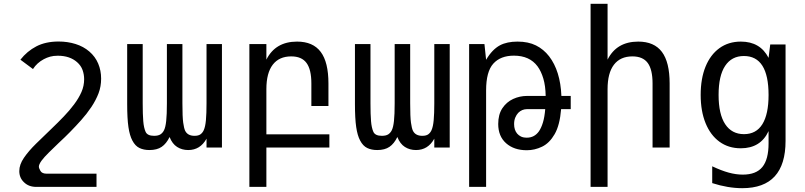

<svg xmlns="http://www.w3.org/2000/svg" viewBox="-20 -780 4254 1015"><path d="M171.9 208Q131.3 208 106.4 183.1Q82 159.7 82 124.5Q82 89.8 106.7 54Q131.3 18.1 170.7 -20.5Q210 -59.1 253.4 -100.6Q287.1 -132.8 317.1 -164.1Q347.2 -195.3 371.6 -228Q396.5 -261.2 410.6 -293.5Q424.8 -325.7 424.8 -361.3Q424.8 -386.2 416.5 -409.7Q408.2 -433.1 387.7 -451.2Q349.1 -485.4 285.6 -485.4Q262.7 -485.4 245.1 -480.5Q227.5 -475.6 211.9 -467.3Q175.3 -447.8 154.3 -415L87.9 -464.4Q123 -509.3 172.1 -534.9Q221.2 -560.5 290 -560.5Q337.4 -560.5 379.4 -547.4Q421.4 -534.2 452.1 -507.8Q483.4 -481 499 -444.1Q514.6 -407.2 514.6 -364.3Q514.6 -322.8 501 -286.9Q487.3 -251 463.4 -214.8Q438.5 -177.7 409.2 -145Q379.9 -112.3 350.1 -82Q340.8 -72.3 322.8 -54.9Q304.7 -37.6 290 -23.9Q263.7 1.5 238.5 26.1Q213.4 50.8 199.7 69.3Q185.5 88.9 185.5 101.1Q185.5 108.9 193.8 123.5Q202.1 138.2 227.1 138.2H490.2V208Z M770 13.2Q739.7 13.2 717.3 2.4Q694.8 -8.3 679.7 -37.1Q665.5 -63.5 658.9 -108.6Q652.3 -153.8 652.3 -230V-546.9H734.4V-233.9Q734.4 -175.8 737.3 -140.1Q740.2 -104 749.8 -83Q759.3 -62 794.4 -62Q816.4 -62 828.4 -69.8Q840.3 -77.6 847.2 -91.8Q855 -107.4 858.6 -140.6Q862.3 -173.8 862.3 -233.9V-546.9H944.3V-233.9Q944.3 -161.1 948.5 -131.6Q952.6 -102.1 958.5 -89.4Q971.7 -62 1008.3 -62Q1029.3 -62 1040.3 -70.3Q1051.3 -78.6 1057.1 -91.8Q1065.4 -109.9 1068.6 -144.5Q1071.8 -179.2 1071.8 -233.9V-546.9H1153.3V0H1071.8V-46.9Q1038.6 13.2 975.1 13.2Q941.9 13.2 916.3 -3.2Q890.6 -19.5 876.5 -55.7Q859.4 -20.5 834.7 -3.7Q810.1 13.2 770 13.2Z M1298.3 -546.9H1388.2V-464.8Q1436 -560.1 1550.3 -560.1Q1634.8 -560.1 1675.5 -505.6Q1716.3 -451.2 1716.3 -338.9V-219.7H1626V-338.9Q1626 -412.6 1600.3 -447.3Q1574.7 -481.9 1519.5 -481.9Q1455.6 -481.9 1421.9 -438Q1388.2 -394 1388.2 -309.1V-69.8H1721.2V0H1388.2V208H1298.3Z M1974.1 13.2Q1943.8 13.2 1921.4 2.4Q1898.9 -8.3 1883.8 -37.1Q1869.6 -63.5 1863 -108.6Q1856.4 -153.8 1856.4 -230V-546.9H1938.5V-233.9Q1938.5 -175.8 1941.4 -140.1Q1944.3 -104 1953.9 -83Q1963.4 -62 1998.5 -62Q2020.5 -62 2032.5 -69.8Q2044.4 -77.6 2051.3 -91.8Q2059.1 -107.4 2062.7 -140.6Q2066.4 -173.8 2066.4 -233.9V-546.9H2148.4V-233.9Q2148.4 -161.1 2152.6 -131.6Q2156.7 -102.1 2162.6 -89.4Q2175.8 -62 2212.4 -62Q2233.4 -62 2244.4 -70.3Q2255.4 -78.6 2261.2 -91.8Q2269.5 -109.9 2272.7 -144.5Q2275.9 -179.2 2275.9 -233.9V-546.9H2357.4V0H2275.9V-46.9Q2242.7 13.2 2179.2 13.2Q2146 13.2 2120.4 -3.2Q2094.7 -19.5 2080.6 -55.7Q2063.5 -20.5 2038.8 -3.7Q2014.2 13.2 1974.1 13.2Z M2460 -546.9H2541L2549.8 -463.9Q2581.5 -518.1 2623 -540.5Q2660.2 -560.1 2715.8 -560.1Q2772.9 -560.1 2813.5 -539.8Q2854 -519.5 2882.8 -482.4Q2942.4 -404.8 2947.8 -272.9H2997.1V-203.1H2946.3Q2939.5 -118.2 2912.1 -70.8Q2884.8 -23.4 2845.7 -4.6Q2806.6 14.2 2765.1 14.2Q2697.3 14.2 2655.5 -22.7Q2613.8 -59.6 2613.8 -124.5Q2613.8 -174.8 2635.7 -207.8Q2657.7 -240.7 2692.6 -256.8Q2727.5 -272.9 2766.6 -272.9H2864.7Q2863.8 -326.2 2852.3 -364.7Q2840.8 -403.3 2821.8 -429.2Q2779.8 -485.8 2696.8 -485.8Q2626 -485.8 2587.9 -443.6Q2549.8 -401.4 2549.8 -302.2V208H2460ZM2765.1 -52.2Q2805.2 -52.2 2829.1 -85.9Q2841.8 -104.5 2850.3 -132.8Q2858.9 -161.1 2862.3 -203.1H2766.6Q2739.3 -203.1 2719.7 -183.6Q2710 -173.3 2703.9 -158.4Q2697.8 -143.6 2697.8 -124Q2697.8 -92.8 2713.9 -73.7Q2721.7 -64.5 2733.9 -58.3Q2746.1 -52.2 2765.1 -52.2Z M3102.1 -759.8H3191.9V-464.8Q3239.7 -560.1 3354 -560.1Q3438.5 -560.1 3479.2 -505.6Q3520 -451.2 3520 -338.9V0H3429.7V-338.9Q3429.7 -412.6 3404.1 -447.3Q3378.4 -481.9 3323.2 -481.9Q3259.3 -481.9 3225.6 -438Q3191.9 -394 3191.9 -309.1V208H3102.1Z M3903.8 214.8Q3828.6 214.8 3745.1 188V99.1Q3793.9 122.1 3832.5 132.6Q3871.1 143.1 3906.7 143.1Q3977.5 143.1 4010.3 102.8Q4043 62.5 4043 -22V-86.9Q4001 3.9 3896 3.9Q3831.1 3.9 3783.4 -30.8Q3735.8 -65.4 3710 -128.9Q3684.1 -192.4 3684.1 -278.3Q3684.1 -364.3 3709.7 -427.5Q3735.4 -490.7 3783.2 -525.4Q3831.1 -560.1 3896.5 -560.1Q3999 -560.1 4043 -474.1L4051.8 -544.9H4132.8V-35.2Q4132.8 214.8 3903.8 214.8ZM3913.1 -70.8Q3977.5 -70.8 4010.3 -123.5Q4043 -176.3 4043 -277.8Q4043 -483.9 3912.6 -483.9Q3848.1 -483.9 3813.5 -431.9Q3778.8 -379.9 3778.8 -278.3Q3778.8 -176.3 3813.7 -123.5Q3848.6 -70.8 3913.1 -70.8Z"/></svg>

Font: Vazir Code Hack
Style: Code-Hack
Weight: 400
Foundry: DejaVu fonts team - Redesigned by Saber Rastikerdar
Version: Version 1.1.2